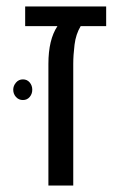

<svg xmlns="http://www.w3.org/2000/svg" viewBox="-20 -575 414 595"><path d="M130 0V-377Q130 -452 158 -494H58V-555H309V-494H230Q215 -469 211 -436.5Q207 -404 207 -377V0ZM51 -329Q64 -329 72 -319.5Q80 -310 80 -297Q80 -284 72 -274.5Q64 -265 51 -265Q38 -265 29.5 -274.5Q21 -284 21 -297Q21 -309 29.5 -319Q38 -329 51 -329Z"/></svg>

Font: Assistant
Style: Regular
Weight: 400
Designer: Hebrew By Ben Nathan, Latin by Paul Hunt
Version: Version 3.000